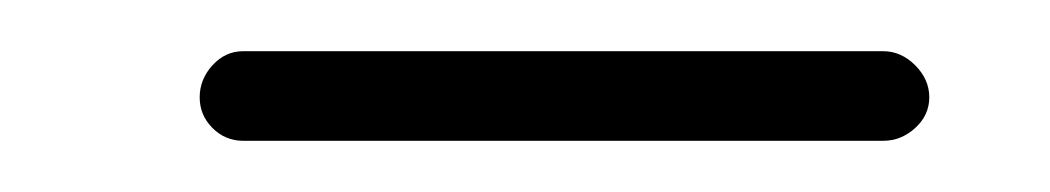

<svg xmlns="http://www.w3.org/2000/svg" viewBox="-20 -180 410 75"><path d="M58 -142Q58 -149 63 -154.5Q68 -160 75 -160Q137 -160 200 -160Q263 -160 325 -160Q332 -160 337.5 -154.5Q343 -149 343 -142Q343 -135 337.5 -130Q332 -125 325 -125Q263 -125 200 -125Q137 -125 75 -125Q68 -125 63 -130Q58 -135 58 -142Z"/></svg>

Font: FRB American Cursive Guidelines Arrows
Style: Italic
Weight: 400
Italic angle: -25°
Version: Version 2.0;Modular Font Editor K font №1